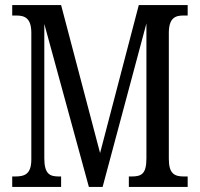

<svg xmlns="http://www.w3.org/2000/svg" viewBox="-20 -734 785 754"><path d="M28 0H220V-41H211C176 -41 154 -50 154 -113V-640L329 0H383L555 -642V-113C555 -52 537 -41 497 -41H486V0H717V-41H702C665 -41 643 -52 643 -110V-604C643 -662 667 -673 699 -673H717V-714H525L373 -133L220 -714H28V-673H45C78 -673 103 -662 103 -605V-108C103 -51 78 -41 40 -41H28Z"/></svg>

Font: Noto Serif Ethiopic XCn
Style: Regular
Weight: 400
Width: 2
Designer: Monotype Design Team
Foundry: Monotype Imaging Inc.
Version: Version 2.102